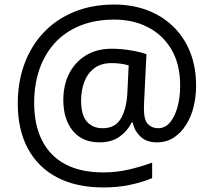

<svg xmlns="http://www.w3.org/2000/svg" viewBox="-20 -734 939 843"><path d="M841 -357Q841 -311 830.5 -267Q820 -223 798 -187.5Q776 -152 744 -130.5Q712 -109 668 -109Q622 -109 595.5 -135.5Q569 -162 563 -196H558Q540 -159 505 -134Q470 -109 417 -109Q341 -109 299.5 -160Q258 -211 258 -295Q258 -361 284 -411.5Q310 -462 357.5 -491Q405 -520 470 -520Q514 -520 556.5 -512.5Q599 -505 623 -496L613 -293Q612 -275 612 -267.5Q612 -260 612 -257Q612 -205 630.5 -188Q649 -171 674 -171Q705 -171 726.5 -196.5Q748 -222 759.5 -264.5Q771 -307 771 -358Q771 -451 733.5 -515.5Q696 -580 630.5 -614Q565 -648 482 -648Q397 -648 331 -621Q265 -594 220.5 -545Q176 -496 153 -429.5Q130 -363 130 -283Q130 -185 165 -116.5Q200 -48 267.5 -12.5Q335 23 433 23Q494 23 549.5 9.5Q605 -4 648 -20V48Q605 66 551.5 77.5Q498 89 433 89Q315 89 231 45Q147 1 102.5 -81.5Q58 -164 58 -280Q58 -373 87 -452.5Q116 -532 171 -590.5Q226 -649 304.5 -681.5Q383 -714 482 -714Q560 -714 625.5 -689.5Q691 -665 739.5 -618.5Q788 -572 814.5 -506Q841 -440 841 -357ZM336 -293Q336 -229 361.5 -200Q387 -171 430 -171Q486 -171 510.5 -213Q535 -255 539 -322L545 -447Q532 -451 512 -454Q492 -457 471 -457Q422 -457 392 -433Q362 -409 349 -371.5Q336 -334 336 -293Z"/></svg>

Font: uguzrati15
Style: Book
Weight: 400
Designer: Jelle Bosma - Monotype Design Team, Universal Thirst
Foundry: Monotype Imaging Inc.
Version: Version 2.106